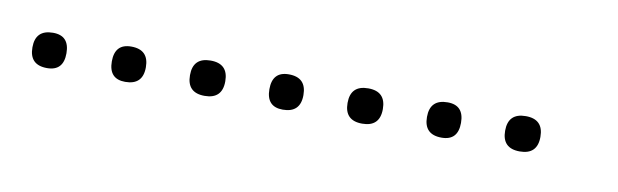

<svg xmlns="http://www.w3.org/2000/svg" viewBox="-22 -339 483 150"><g transform="rotate(10 219.0 -264.0)"><path d="M14 -250Q0 -250 0 -264Q0 -278 14 -278Q27 -278 27 -264Q27 -250 14 -250ZM76 -250Q63 -250 63 -264Q63 -278 76 -278Q90 -278 90 -264Q90 -250 76 -250ZM139 -250Q125 -250 125 -264Q125 -278 139 -278Q153 -278 153 -264Q153 -250 139 -250ZM201 -250Q188 -250 188 -264Q188 -278 201 -278Q215 -278 215 -264Q215 -250 201 -250ZM264 -250Q250 -250 250 -264Q250 -278 264 -278Q278 -278 278 -264Q278 -250 264 -250ZM327 -250Q313 -250 313 -264Q313 -278 327 -278Q340 -278 340 -264Q340 -250 327 -250ZM389 -250Q375 -250 375 -264Q375 -278 389 -278Q403 -278 403 -264Q403 -250 389 -250Z"/></g></svg>

Font: FRB American Cursive Just Xheight
Style: Italic
Weight: 400
Italic angle: -25°
Version: Version 2.0;Modular Font Editor K font №1